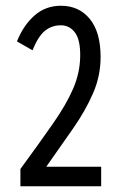

<svg xmlns="http://www.w3.org/2000/svg" viewBox="-20 -648 415 668"><path d="M51 0V-60Q119 -153 165 -219Q211 -285 234.5 -339.5Q258 -394 259 -451Q260 -509 241 -534.5Q222 -560 192 -560Q160 -560 136.5 -541Q113 -522 93 -473L39 -504Q62 -561 100.5 -594.5Q139 -628 192 -628Q255 -628 292.5 -582Q330 -536 330 -450Q330 -384 304 -324Q278 -264 235 -202Q192 -140 141 -68H332V0Z"/></svg>

Font: Inconsolata Condensed Medium
Style: Regular
Weight: 500
Width: 3
Monospace: yes
Designer: Raph Levien, Cyreal, Brenton Simpson
Foundry: Raph Levien, Cyreal, Google
Version: Version 3.100; ttfautohint (v1.8.4.7-5d5b)